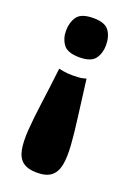

<svg xmlns="http://www.w3.org/2000/svg" viewBox="-117 -420 461 667"><g transform="rotate(20 114.0 -87.0)"><path d="M110 -373Q153 -373 168 -352Q183 -331 183 -299Q183 -270 168 -249Q153 -228 110 -228Q66 -228 50.5 -249Q35 -270 35 -299Q35 -330 50 -351.5Q65 -373 110 -373ZM58 -167Q58 -167 73.5 -164Q89 -161 109 -161Q135 -161 147 -164Q159 -167 159 -167Q168 -93 176 -34Q184 25 187 69Q190 113 184.5 141.5Q179 170 161 184.5Q143 199 108 199Q74 199 56 185Q38 171 32.5 142.5Q27 114 30 70.5Q33 27 41 -32Q49 -91 58 -167Z"/></g></svg>

Font: Darker Grotesque Black
Style: Regular
Weight: 900
Designer: Gabriel Lam
Foundry: TypeRant
Version: Version 1.000;gftools[0.9.28]